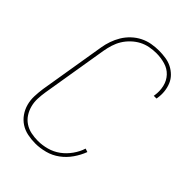

<svg xmlns="http://www.w3.org/2000/svg" viewBox="-221 -838 941 941"><g transform="rotate(45 250.0 -367.5)"><path d="M204 8Q176 8 149.5 2.5Q123 -3 101.5 -17Q80 -31 65 -52.5Q50 -74 43 -99.5Q36 -125 37 -152.5Q38 -180 42 -208L99 -553Q103 -578 111.5 -602.5Q120 -627 133.5 -649.5Q147 -672 167 -691Q187 -710 211 -722Q235 -734 260.5 -738.5Q286 -743 311 -743Q334 -743 357.5 -739.5Q381 -736 400.5 -726Q420 -716 435.5 -700.5Q451 -685 459.5 -664.5Q468 -644 470.5 -620.5Q473 -597 469 -573L468 -568H449L450 -573Q455 -605 448 -635Q441 -665 421 -686.5Q401 -708 371.5 -716.5Q342 -725 311 -725Q288 -725 264.5 -720.5Q241 -716 220 -705Q199 -694 180.5 -676.5Q162 -659 149.5 -638.5Q137 -618 130 -595.5Q123 -573 119 -550L62 -205Q58 -180 57 -155.5Q56 -131 62 -108Q68 -85 80.5 -65.5Q93 -46 112.5 -33Q132 -20 155.5 -15Q179 -10 204 -10Q234 -10 265 -18.5Q296 -27 322 -46Q348 -65 367.5 -92.5Q387 -120 396 -149L414 -143Q402 -111 381.5 -81.5Q361 -52 332.5 -31Q304 -10 270 -1Q236 8 204 8Z"/></g></svg>

Font: Iosevka SS18 Thin
Style: Italic
Weight: 100
Italic angle: -9°
Monospace: yes
Designer: Belleve Invis
Foundry: Belleve Invis
Version: Version 25.1.1; ttfautohint (v1.8.4)